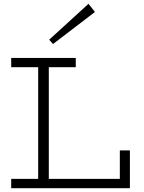

<svg xmlns="http://www.w3.org/2000/svg" viewBox="-20 -991 758 1011"><path d="M39 0V-49H611V-199H664V0ZM181 -28V-657H237V-28ZM39 -637V-686H379V-637ZM259 -759 239 -782 446 -971 480 -928Z"/></svg>

Font: BioRhyme Light
Style: Regular
Weight: 300
Designer: Aoife Mooney
Foundry: Aoife Mooney Type
Version: Version 1.600;gftools[0.9.33]